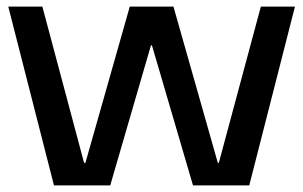

<svg xmlns="http://www.w3.org/2000/svg" viewBox="-20 -560 916 580"><path d="M5 -540H108L234 -68H238L372 -540H504L638 -68H641L768 -540H871L733 0H563L439 -423H436L313 0H143Z"/></svg>

Font: Pathway Extreme 8pt Thin 12pt Medium
Style: Regular
Weight: 500
Version: Version 1.001;gftools[0.9.26]